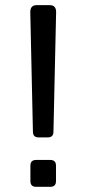

<svg xmlns="http://www.w3.org/2000/svg" viewBox="-20 -720 333 740"><path d="M96.7 -673.3Q96.7 -700.2 121.1 -700.2H171.9Q196.3 -700.2 196.3 -673.3L186 -212.4Q186 -190.4 164.1 -190.4H128.9Q106.9 -190.4 106.9 -212.4ZM119.1 0Q97.2 0 97.2 -22V-81.5Q97.2 -103.5 119.1 -103.5H173.8Q195.8 -103.5 195.8 -81.5V-22Q195.8 0 173.8 0Z"/></svg>

Font: Istok Web
Style: Regular
Weight: 400
Designer: Andrey V. Panov
Foundry: Andrey V. Panov
Version: Version 1.0.2g